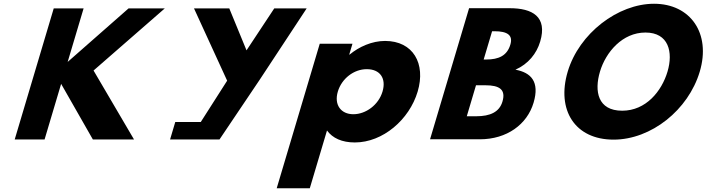

<svg xmlns="http://www.w3.org/2000/svg" viewBox="-20 -747 3780 1027"><path d="M696.9 -0.9 480.4 -369.8 861.5 -702.1H667.7L341.9 -415.7L427.2 -702.1H267.4L58.6 -0.9H218.4L307 -298.4L476.8 -0.9Z M1017.7 -702.1 1195 -315.4 1053.9 -94.4H917.5L889.7 -0.9H994.2H1154L1369.1 -320.5L1620.4 -702.1H1447L1298.6 -477.7L1206.4 -702.1Z M2214 -257C2258.7 -407 2189.7 -528 2039.7 -528C1969.7 -528 1900.5 -497 1850 -455H1848L1865.3 -513H1690.3L1460.1 260H1637.1L1729.1 -49C1758.9 -8 1809 15 1878 15C2028 15 2169.4 -107 2214 -257ZM2026 -257C2004.9 -186 1937 -136 1870 -136C1804 -136 1765.9 -186 1787 -257C1807.9 -327 1872.8 -377 1941.8 -377C2013.8 -377 2046.9 -327 2026 -257Z M2489.1 -703.1 2280.3 -1.9H2546.3C2691.7 -1.9 2799.6 -81.8 2834 -197.4C2867.7 -310.4 2820.1 -358.9 2737.1 -374.2C2805.7 -404.8 2850.2 -460 2869.4 -524.6C2909.2 -658.1 2827.4 -703.1 2706.7 -703.1ZM2567.1 -428.6 2612.2 -579.9H2624.9C2694.6 -579.9 2724.9 -558.6 2709.9 -508.5C2692.5 -449.8 2648.7 -428.6 2579.9 -428.6ZM2476.8 -125.1 2526.1 -290.9H2576.3C2651.9 -290.9 2686.8 -267.9 2667.5 -203.3C2651.1 -148.1 2602.6 -125.1 2526.9 -125.1Z M3016.7 -363.9C2955.7 -159.1 3054.6 -0.1 3262 -0.1C3463.4 -0.1 3662 -159.1 3723 -363.9C3784 -568.8 3673 -726.9 3478.4 -726.9C3285.4 -726.9 3077.7 -568.8 3016.7 -363.9ZM3189.2 -363.9C3220.4 -468.5 3309.3 -573 3432.5 -573C3556.6 -573 3581.6 -468.5 3550.5 -363.9C3519.4 -259.4 3435.5 -154.8 3308 -154.8C3177.1 -154.8 3158.1 -259.4 3189.2 -363.9Z"/></svg>

Font: Hussar
Style: BdOblThree
Weight: 700
Foundry: Cannot Into Space Fonts
Version: Version 2.00